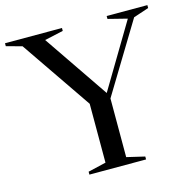

<svg xmlns="http://www.w3.org/2000/svg" viewBox="-117 -819 918 923"><g transform="rotate(-15 342.0 -357.5)"><path d="M65.5 -679 -12.5 -700.5V-715H271V-700.5L178 -680L398 -357.5L588.5 -676.5L493.5 -700.5V-715H696V-700.5L619.5 -675L408.5 -327.5V-35.5L498 -14.5V0H216V-14.5L305.5 -35.5V-328.5Z"/></g></svg>

Font: Newsreader Display
Style: Regular
Weight: 400
Designer: Hugues Gentile
Foundry: Production Type
Version: Version 1.001